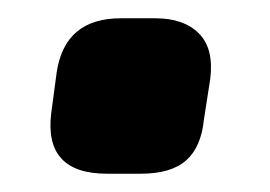

<svg xmlns="http://www.w3.org/2000/svg" viewBox="-20 -363 295 210"><path d="M150 -343Q181 -343 197.5 -326.5Q214 -310 210 -277L203 -232Q200 -202 183.5 -187.5Q167 -173 134 -173H97Q28 -173 36 -239L42 -284Q51 -343 112 -343Z"/></svg>

Font: Exo 2 ExtraBold
Style: Italic
Weight: 800
Italic angle: -8°
Designer: Natanael Gama
Foundry: Natanael Gama
Version: Version 2.010